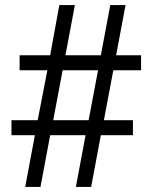

<svg xmlns="http://www.w3.org/2000/svg" viewBox="-20 -734 599 754"><path d="M139 0 177 -203H316L278 0H338L376 -203H502V-262H388L425 -458H534V-517H436L473 -714H413L376 -517H237L274 -714H213L177 -517H57V-458H166L128 -262H25V-203H117L79 0ZM189 -262 226 -458H365L328 -262Z"/></svg>

Font: Liu Chibing Harmony Marks (Sposobin) Font
Style: Regular
Weight: 400
Designer: Liu Chibing
Foundry: Liu Chibing
Version: Version 1.003